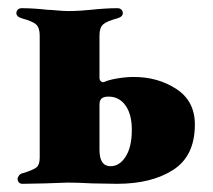

<svg xmlns="http://www.w3.org/2000/svg" viewBox="-20 -446 521 469"><path d="M23 -9Q23 -13 26.5 -17.5Q30 -22 36 -23Q62 -31 69.5 -37.5Q77 -44 77 -61V-359Q77 -378 68.5 -386Q60 -394 34 -401Q20 -405 20 -414Q20 -419 23.5 -422.5Q27 -426 33 -426Q61 -426 97 -422Q104 -422 119.5 -420.5Q135 -419 148 -419Q161 -419 177 -420Q193 -421 201 -422Q239 -426 267 -426Q273 -426 276.5 -422.5Q280 -419 280 -414Q280 -405 266 -401Q240 -394 231.5 -386Q223 -378 223 -359V-256Q223 -250 227 -247Q231 -244 235 -246Q246 -251 267 -254.5Q288 -258 307 -258Q366 -258 411 -228.5Q456 -199 456 -142Q456 -65 403 -31Q350 3 266 3L206 2Q168 0 146 0L89 2L35 3Q29 3 26 -0.5Q23 -4 23 -9ZM302 -129Q302 -167 286.5 -188.5Q271 -210 245 -210Q234 -210 229 -206Q223 -202 223 -190V-80Q223 -40 250 -40Q272 -40 287 -63.5Q302 -87 302 -129Z"/></svg>

Font: EB Garamond ExtraBold
Style: Regular
Weight: 800
Designer: Georg Duffner and Octavio Pardo
Foundry: Georg Duffner
Version: Version 1.000